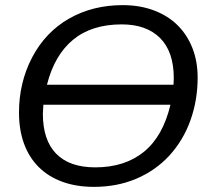

<svg xmlns="http://www.w3.org/2000/svg" viewBox="-20 -718 818 748"><path d="M458 -698Q525 -698 579.5 -677.5Q634 -657 671.5 -620Q709 -583 729.5 -531Q750 -479 750 -416Q750 -328 722 -249.5Q694 -171 639 -111Q585 -53 510.5 -21.5Q436 10 346 10Q277 10 222.5 -10Q168 -30 130.5 -67.5Q93 -105 73.5 -158.5Q54 -212 54 -280Q54 -396 105 -494Q157 -593 249 -645.5Q341 -698 458 -698ZM351 -66Q466 -66 540.5 -126.5Q615 -187 644 -310H149L147 -275Q147 -172 199 -119Q251 -66 351 -66ZM454 -623Q337 -623 264.5 -563Q192 -503 163 -388H656L657 -414Q657 -516 604 -569.5Q551 -623 454 -623Z"/></svg>

Font: Libra Sans Modern
Style: Italic
Weight: 400
Italic angle: -12°
Foundry: Stefan Peev, Context Ltd
Version: Version 1.000